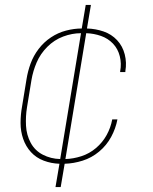

<svg xmlns="http://www.w3.org/2000/svg" viewBox="-20 -653 616 775"><path d="M204 102H225L241 8Q277 7 313.5 -4.5Q350 -16 380 -41Q410 -66 428.5 -100Q447 -134 454 -171H433Q427 -138 410.5 -108Q394 -78 367.5 -55.5Q341 -33 308.5 -22.5Q276 -12 244 -11L328 -519Q359 -518 387.5 -508Q416 -498 436 -477Q456 -456 463.5 -426Q471 -396 465 -365V-362H486V-366Q492 -400 483.5 -433.5Q475 -467 452.5 -491Q430 -515 398 -526Q366 -537 331 -538L347 -633H326L310 -538Q279 -538 246.5 -529.5Q214 -521 185.5 -502Q157 -483 136 -455.5Q115 -428 103.5 -396.5Q92 -365 87 -333L69 -223Q63 -190 63 -156.5Q63 -123 73.5 -92.5Q84 -62 105 -39Q126 -16 156.5 -4.5Q187 7 220 8ZM223 -11Q185 -12 153 -28.5Q121 -45 104 -76.5Q87 -108 85 -145.5Q83 -183 89 -220L107 -330Q113 -366 128 -401Q143 -436 171 -464Q199 -492 235 -505.5Q271 -519 307 -519Z"/></svg>

Font: Iosevka Sparkle Thin Oblique
Style: Regular
Weight: 100
Italic angle: -9°
Designer: Belleve Invis
Foundry: Belleve Invis
Version: Version 4.5.0; ttfautohint (v1.8.3)